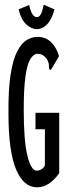

<svg xmlns="http://www.w3.org/2000/svg" viewBox="-20 -787 290 817"><path d="M138 10Q80 10 48 -67Q16 -144 16 -304Q15 -405 25 -469Q35 -533 53 -568Q71 -603 93.5 -616.5Q116 -630 139 -630Q175 -630 198 -607Q221 -584 231 -548L201 -497L196 -489L190 -492Q188 -501 188 -510.5Q188 -520 180 -535Q164 -558 141 -558Q123 -558 109.5 -536.5Q96 -515 88.5 -463Q81 -411 81 -319Q81 -189 96.5 -125Q112 -61 136 -61Q158 -61 171 -82V-237H131V-307H232V-50Q209 -18 185.5 -4Q162 10 138 10ZM166 -767 212 -747Q200 -703 180 -683Q160 -663 137 -663Q114 -663 92 -683Q70 -703 59 -747L104 -766Q115 -714 137 -714Q148 -714 155 -729Q162 -744 166 -767Z"/></svg>

Font: Inconsolata UltraCondensed SemiBold
Style: Regular
Weight: 600
Width: 1
Monospace: yes
Designer: Raph Levien, Cyreal, Brenton Simpson
Foundry: Raph Levien, Cyreal, Google
Version: Version 3.001; ttfautohint (v1.8.2.53-6de2)